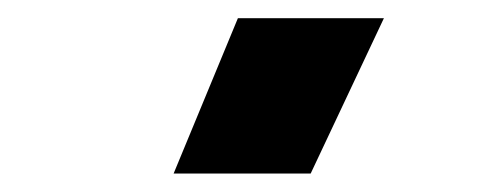

<svg xmlns="http://www.w3.org/2000/svg" viewBox="-20 -785 540 210"><path d="M319.8 -595.2H169.9L240.2 -765.1H399.9Z"/></svg>

Font: TASA Explorer
Style: Regular
Weight: 900
Designer: Weizhong Zhang
Foundry: Local Remote
Version: Version 1.000;Glyphs 3.1.2 (3151)